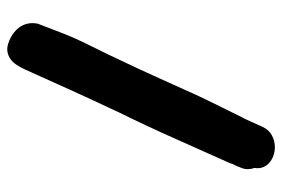

<svg xmlns="http://www.w3.org/2000/svg" viewBox="-142 -520 763 519"><g transform="rotate(-90 239.5 -260.5)"><path d="M101 101Q89 101 78 97Q67 93 59 86Q51 79 47 69Q43 59 45 46Q39 28 44 13.5Q49 -1 57 -16H56Q91 -94 124.5 -169.5Q158 -245 195 -320Q228 -390 256 -452Q284 -514 311 -574Q316 -585 323 -596Q330 -607 339 -613.5Q348 -620 360 -622Q372 -624 389 -617Q415 -606 427.5 -586Q440 -566 435 -540Q421 -504 412.5 -481.5Q404 -459 395.5 -440Q387 -421 377 -401Q367 -381 351.5 -349Q336 -317 313.5 -268.5Q291 -220 257 -144Q239 -103 220.5 -66Q202 -29 184 8Q178 19 171 34.5Q164 50 156 68Q148 85 133 93Q118 101 101 101Z"/></g></svg>

Font: BM JUA
Style: Regular
Weight: 400
Designer: BONGJIN KIM, JAEHYUN KEUM, JUHEE TAE
Foundry: WOOWA BROTHERS Corporation.
Version: Version 1.100